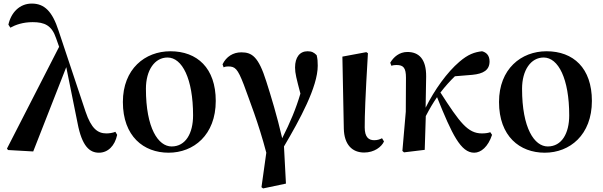

<svg xmlns="http://www.w3.org/2000/svg" viewBox="-20 -839 3375 1075"><path d="M534 16C584 16 623 -22 636 -84L626 -101C612 -95 591 -92 576 -92C527 -92 491 -119 459 -214L308 -667C273 -775 229 -819 158 -819C90 -819 42 -769 27 -701L38 -684C67 -700 108 -715 163 -715C229 -715 270 -697 294 -625L311 -577L19 -7L25 1L166 9L351 -463L414 -151C439 -18 483 16 534 16Z M924 16C1064 16 1188 -83 1188 -274C1188 -458 1084 -552 934 -552C792 -552 668 -453 668 -268C668 -76 784 16 924 16ZM941 -19C866 -19 797 -121 797 -342C797 -446 846 -517 918 -517C1000 -517 1061 -398 1061 -193C1061 -92 1019 -19 941 -19Z M1444 209 1453 216 1581 189 1570 -19C1659 -170 1759 -353 1759 -471C1759 -495 1758 -509 1753 -530C1738 -545 1726 -552 1702 -552C1658 -552 1632 -518 1632 -461C1632 -428 1640 -399 1662 -315C1637 -230 1605 -154 1560 -65C1531 -191 1496 -305 1471 -383C1427 -523 1390 -546 1331 -546C1285 -546 1247 -522 1226 -479L1232 -462C1241 -466 1249 -467 1257 -467C1296 -467 1310 -456 1345 -365C1375 -281 1427 -152 1471 16Z M2019 15C2075 15 2116 -16 2130 -47L2119 -65C2107 -59 2094 -54 2075 -54C2045 -54 2022 -70 2022 -126C2022 -197 2025 -288 2040 -541L2031 -547L1897 -522L1905 -119C1907 -29 1952 15 2019 15Z M2635 16C2673 16 2713 -17 2735 -84L2725 -99C2716 -95 2699 -92 2678 -92C2599 -92 2554 -153 2446 -321C2473 -356 2500 -386 2527 -412L2624 -420C2687 -426 2721 -447 2721 -495C2721 -530 2702 -546 2679 -552C2636 -547 2601 -535 2552 -493C2484 -435 2413 -337 2363 -236L2366 -410C2367 -510 2324 -548 2261 -548C2216 -548 2184 -520 2165 -488L2171 -471C2181 -474 2190 -475 2200 -475C2239 -475 2253 -459 2253 -403L2252 -214L2233 6L2242 14L2358 0L2364 -189C2387 -233 2403 -260 2427 -295C2511 -86 2560 16 2635 16Z M3030 16C3170 16 3294 -83 3294 -274C3294 -458 3190 -552 3040 -552C2898 -552 2774 -453 2774 -268C2774 -76 2890 16 3030 16ZM3047 -19C2972 -19 2903 -121 2903 -342C2903 -446 2952 -517 3024 -517C3106 -517 3167 -398 3167 -193C3167 -92 3125 -19 3047 -19Z"/></svg>

Font: Noto Serif CJK KR
Style: Bold
Weight: 700
Designer: Ryoko NISHIZUKA 西塚涼子 (kana & ideographs); Frank Grießhammer (Latin, Greek & Cyrillic); Wenlong ZHANG 张文龙 (bopomofo); San
Foundry: Adobe
Version: Version 2.001;hotconv 1.1.0;makeotfexe 2.6.0